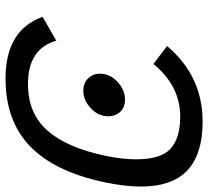

<svg xmlns="http://www.w3.org/2000/svg" viewBox="-49 -681 744 686"><g transform="rotate(90 323.0 -338.0)"><path d="M304.2 -263.7Q272.9 -263.7 255.9 -285.6Q243.2 -300.8 243.2 -322.3Q243.2 -362.3 278.3 -391.1Q304.7 -412.6 335.9 -412.6Q366.7 -412.6 383.3 -391.1Q395.5 -375 395.5 -354Q395.5 -314 361.3 -285.6Q335 -263.7 304.2 -263.7ZM260.3 14.2Q87.9 14.2 40 -118.2L125.5 -167Q154.3 -65.9 280.3 -65.9Q384.3 -65.9 445.6 -134.5Q506.8 -203.1 535.6 -337.9Q549.3 -401.9 549.3 -451.2Q549.3 -540.5 511.5 -575.2Q473.6 -609.9 396.5 -609.9Q287.1 -609.9 208.5 -514.2L144.5 -563Q252 -689.9 413.6 -689.9Q562.5 -689.9 615.7 -602.1Q646.5 -550.8 646.5 -469.2Q646.5 -411.1 630.9 -337.9Q593.3 -161.1 502.7 -73.5Q412.1 14.2 260.3 14.2Z"/></g></svg>

Font: Cadman
Style: Italic
Weight: 400
Italic angle: -12°
Designer: Paul James MIller
Foundry: High-Logic / Made with FontCreator
Version: Version 2.114;March 28, 2021;FontCreator 13.0.0.2683 64-bit